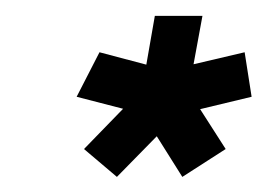

<svg xmlns="http://www.w3.org/2000/svg" viewBox="-20 -718 345 248"><path d="M131 -489.5 88.5 -525.5 139 -577.5 79 -593 108.5 -650.5 169 -634.5 180 -697.5H241.5L230 -635L296 -650.5L305 -593L238.5 -577L271.5 -525.5L215.5 -489.5L182.5 -542Z"/></svg>

Font: Anybody UltraExpanded SemiBold
Style: Italic
Weight: 600
Width: 9
Italic angle: -10°
Designer: Tyler Finck
Foundry: Etcetera Type Company
Version: Version 1.010; ttfautohint (v1.8.3) -l 8 -r 50 -G 200 -x 14 